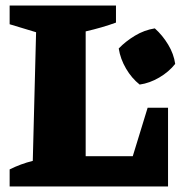

<svg xmlns="http://www.w3.org/2000/svg" viewBox="-20 -677 688 697"><path d="M516 -286H590V0H15V-62Q55 -82 99 -93L111 -560L15 -589V-657H401V-595Q352 -577 291 -563V-110H462ZM487 -370Q458 -393 437.5 -428Q417 -463 411 -501Q436 -527 470 -547.5Q504 -568 542 -574Q570 -549 590.5 -515Q611 -481 616 -445Q593 -416 558 -395.5Q523 -375 487 -370Z"/></svg>

Font: Piazzolla ExtraBold
Style: Regular
Weight: 800
Designer: Juan Pablo del Peral
Foundry: Huerta Tipografica
Version: Version 1.330